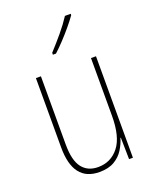

<svg xmlns="http://www.w3.org/2000/svg" viewBox="-144 -845 751 937"><g transform="rotate(-20 231.5 -377.0)"><path d="M385 -527V0H365L363 -112H361Q352 -82 334.5 -54Q317 -26 286.5 -8Q256 10 209 10Q73 10 73 -167V-527H99V-173Q99 -90 128 -52.5Q157 -15 211 -15Q277 -15 318 -66.5Q359 -118 359 -227V-527ZM340 -757Q323 -733 300 -705.5Q277 -678 252.5 -652Q228 -626 206 -606H190V-616Q224 -653 255 -690Q286 -727 310 -764H340Z"/></g></svg>

Font: Noto Sans Bengali Condensed Thin
Style: Regular
Weight: 100
Width: 3
Designer: Joana Ranito - Universal Thirst; Jelle Bosma - Monotype Design Team
Foundry: Universal Thirst ehf.
Version: Version 3.000; ttfautohint (v1.8.4.7-5d5b)